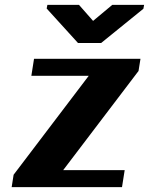

<svg xmlns="http://www.w3.org/2000/svg" viewBox="-20 -770 613 790"><path d="M28 0H482L493 -70H240L550 -478L558 -528H120L109 -458H345L36 -51ZM172 -735 301 -593H396L570 -734L573 -750H442L363 -684L305 -750H175Z"/></svg>

Font: Aerodynamic
Style: BdObl
Weight: 500
Designer: Google
Version: Version 2.000980; 2014